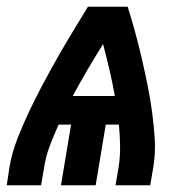

<svg xmlns="http://www.w3.org/2000/svg" viewBox="-39 -550 559 570"><path d="M-19 0 -11 -53Q-4 -95 12 -136.5Q28 -178 47 -218Q66 -258 87 -297.5Q108 -337 130 -376Q152 -415 175.5 -453.5Q199 -492 222 -530H340Q352 -492 362.5 -453.5Q373 -415 382 -376Q391 -337 399 -297.5Q407 -258 412.5 -217.5Q418 -177 420.5 -136Q423 -95 416 -53L407 0H304L313 -53Q318 -85 317.5 -117Q317 -149 314 -180H275L245 0H142L172 -180H135Q121 -149 109 -117.5Q97 -86 92 -53L83 0ZM177 -265H302Q295 -304 286 -342.5Q277 -381 267 -419Q243 -381 220.5 -342.5Q198 -304 177 -265Z"/></svg>

Font: Iosevka Curly Heavy Oblique
Style: Regular
Weight: 900
Italic angle: -9°
Monospace: yes
Designer: Belleve Invis
Foundry: Belleve Invis
Version: Version 11.1.0; ttfautohint (v1.8.3)